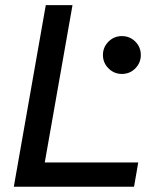

<svg xmlns="http://www.w3.org/2000/svg" viewBox="-20 -713 626 733"><path d="M32.7 0 154.8 -693.4H256.8L150.9 -92.8H507.8L491.7 0ZM445.3 -430.7Q415.5 -430.7 394.3 -451.9Q373 -473.1 373 -502.9Q373 -533.2 394.3 -554.2Q415.5 -575.2 445.3 -575.2Q475.6 -575.2 496.6 -554.2Q517.6 -533.2 517.6 -502.9Q517.6 -473.1 496.6 -451.9Q475.6 -430.7 445.3 -430.7Z"/></svg>

Font: Cascadia Code NF
Style: Italic
Weight: 400
Italic angle: -10°
Monospace: yes
Designer: Aaron Bell
Foundry: Saja Typeworks
Version: Version 2404.023; ttfautohint (v1.8.4)